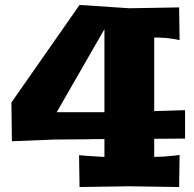

<svg xmlns="http://www.w3.org/2000/svg" viewBox="-20 -751 780 772"><path d="M25.9 -338.9 299.8 -731 500 -717.8 700.2 -721.2 702.1 -589.8 678.2 -594.2Q647 -600.1 600.1 -600.1V-304.2L724.1 -308.1V-193.8L600.1 -192.9V-120.1Q635.3 -120.1 678.2 -125L702.1 -127.9L700.2 1L500 -2L299.8 1L297.9 -127L321.8 -125Q389.2 -120.1 399.9 -120.1V-191.9Q376 -191.9 348.4 -191.4Q320.8 -190.9 319.8 -190.9L198.2 -189.9L27.8 -183.1ZM208 -299.8H399.9V-633.8Z"/></svg>

Font: Zantroke
Style: Regular
Weight: 500
Foundry: gluk
Version: Version 0.36